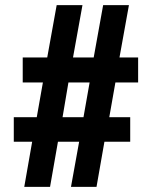

<svg xmlns="http://www.w3.org/2000/svg" viewBox="-20 -720 594 752"><path d="M75 12 106 -165H34V-261H124L148 -397H69V-495H165L202 -700H303L266 -495H347L384 -700H485L448 -495H521V-397H432L408 -261H490V-165H389L358 12H258L290 -165H207L176 12ZM225 -261H307L331 -397H248Z"/></svg>

Font: Archivo Condensed Black
Style: Regular
Weight: 900
Width: 3
Designer: Hector Gatti
Foundry: Omnibus-Type
Version: Version 2.001